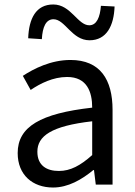

<svg xmlns="http://www.w3.org/2000/svg" viewBox="-20 -825 603 858"><path d="M217 13C284 13 345 -22 397 -65H400L408 0H483V-334C483 -469 428 -557 295 -557C207 -557 131 -518 82 -486L117 -423C160 -452 217 -481 280 -481C369 -481 392 -414 392 -344C161 -318 59 -259 59 -141C59 -43 126 13 217 13ZM243 -61C189 -61 147 -85 147 -147C147 -217 209 -262 392 -283V-132C339 -85 295 -61 243 -61ZM380 -645C457 -645 489 -711 492 -796L431 -799C427 -748 412 -712 379 -712C327 -712 297 -805 218 -805C140 -805 109 -741 106 -654L167 -650C170 -704 185 -739 219 -739C271 -739 301 -645 380 -645Z"/></svg>

Font: Noto Sans CJK SC
Style: Regular
Weight: 400
Designer: Ryoko NISHIZUKA 西塚涼子 (kana, bopomofo & ideographs); Paul D. Hunt (Latin, Greek & Cyrillic); Sandoll Communications 산돌커뮤니
Foundry: Adobe
Version: Version 2.004;hotconv 1.0.118;makeotfexe 2.5.65603